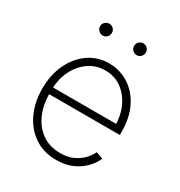

<svg xmlns="http://www.w3.org/2000/svg" viewBox="-173 -846 917 978"><g transform="rotate(30 285.0 -357.5)"><path d="M298.3 11.2Q225.1 11.2 170.7 -25.1Q116.2 -61.5 86.2 -124.8Q56.2 -188 56.2 -269Q56.2 -350.1 86.2 -413.6Q116.2 -477.1 168.7 -513.7Q221.2 -550.3 288.6 -550.3Q335.9 -550.3 377 -531.7Q418 -513.2 449.5 -478.3Q481 -443.4 498.8 -393.8Q516.6 -344.2 516.6 -281.2V-261.2H83.5V-300.8H492.2L472.7 -285.6Q472.7 -349.1 449.5 -399.7Q426.3 -450.2 385 -479.7Q343.8 -509.3 288.6 -509.3Q234.9 -509.3 192.1 -479.2Q149.4 -449.2 125 -398.2Q100.6 -347.2 100.6 -284.2V-266.1Q100.6 -198.7 124.3 -145Q147.9 -91.3 192.4 -60.3Q236.8 -29.3 298.3 -29.3Q342.8 -29.3 374.8 -44.4Q406.7 -59.6 427.7 -82Q448.7 -104.5 458.5 -126.5L499.5 -111.8Q487.3 -82.5 460.4 -54Q433.6 -25.4 393.1 -7.1Q352.5 11.2 298.3 11.2ZM387.2 -656.2Q373 -656.2 362.8 -666.5Q352.5 -676.8 352.5 -691.4Q352.5 -705.6 362.8 -715.6Q373 -725.6 387.2 -725.6Q401.4 -725.6 411.4 -715.6Q421.4 -705.6 421.4 -691.4Q421.4 -676.8 411.4 -666.5Q401.4 -656.2 387.2 -656.2ZM187.5 -656.2Q172.9 -656.2 162.6 -666.5Q152.3 -676.8 152.3 -691.4Q152.3 -705.6 162.6 -715.6Q172.9 -725.6 187.5 -725.6Q201.7 -725.6 211.7 -715.6Q221.7 -705.6 221.7 -691.4Q221.7 -676.8 211.7 -666.5Q201.7 -656.2 187.5 -656.2Z"/></g></svg>

Font: Inter 16pt ExtraLight
Style: Regular
Weight: 250
Version: Version 4.001;git-66647c0bb